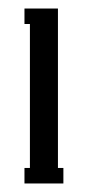

<svg xmlns="http://www.w3.org/2000/svg" viewBox="-20 -764 205 448"><path d="M127.9 -335.9H37.1V-372.1H49.8V-708H37.1V-744.1H115.2V-372.1H127.9Z"/></svg>

Font: Margherita
Style: Regular
Weight: 400
Designer: James Puckett
Foundry: Dunwich Type Founders
Version: Version 1.008;hotconv 1.0.109;makeotfexe 2.5.65596